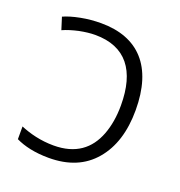

<svg xmlns="http://www.w3.org/2000/svg" viewBox="-106 -633 688 733"><g transform="rotate(20 238.5 -266.0)"><path d="M183.1 -542C155.8 -542 128.4 -539.6 100.6 -534.2C72.8 -528.8 50.3 -522 33.2 -514.2L48.8 -464.8C66.9 -473.1 88.4 -479.5 112.3 -484.9C136.2 -489.7 157.7 -492.2 176.8 -492.2C302.2 -492.2 360.8 -413.1 360.8 -272.9C360.8 -227.5 354 -187.5 340.8 -152.8C314 -82.5 260.3 -41 170.9 -41C118.7 -41 72.3 -53.2 35.2 -68.8V-17.1C68.4 -1 112.8 9.8 169.9 9.8C249.5 9.8 311 -15.6 354.5 -66.9C397.9 -117.7 419.9 -187 419.9 -274.9C419.9 -451.2 335 -542 183.1 -542Z"/></g></svg>

Font: Noto Reveo Sans
Style: Regular
Weight: 300
Designer: Monotype Design Team
Foundry: Monotype Imaging Inc.
Version: Version 2.007